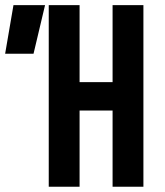

<svg xmlns="http://www.w3.org/2000/svg" viewBox="-25 -713 631 733"><path d="M404.8 0V-291H278.8V0H161.1V-693.4H278.8V-399.4H404.8V-693.4H522.5V0ZM-5.4 -507.8 26.4 -693.4H147L103 -507.8Z"/></svg>

Font: Cascadia Code SemiBold
Style: Regular
Weight: 600
Monospace: yes
Designer: Aaron Bell
Foundry: Saja Typeworks
Version: Version 2404.023; ttfautohint (v1.8.4)